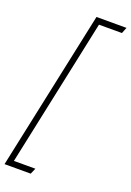

<svg xmlns="http://www.w3.org/2000/svg" viewBox="-188 -880 731 1071"><g transform="rotate(20 177.5 -344.5)"><path d="M143.1 128.9 158.2 94.2H30.8L216.8 -782.2H353L367.2 -817.9H189L-12.2 128.9Z"/></g></svg>

Font: Comic Neue Angular Light Italic
Style: Regular
Weight: 300
Italic angle: -12°
Designer: Craig Rozynski
Foundry: Craig Rozynski
Version: Version 2.003